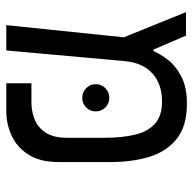

<svg xmlns="http://www.w3.org/2000/svg" viewBox="-22 -608 629 626"><g transform="rotate(90 293.0 -294.5)"><path d="M61.5 0 101.1 -383.3 19 -585.9H95.7L141.1 -480H146Q156.2 -503.9 176.3 -529.1Q196.3 -554.2 230.7 -571.5Q265.1 -588.9 317.4 -588.9Q391.1 -588.9 432.6 -555.4Q474.1 -522 491 -465.8Q507.8 -409.7 507.8 -341.8V-169.9Q507.8 -110.4 483.9 -72.8Q460 -35.2 422.1 -17.6Q384.3 0 341.3 0H251V-82H314.5Q341.8 -82 368.2 -92.3Q394.5 -102.5 411.6 -127.9Q428.7 -153.3 428.7 -198.2V-321.8Q428.7 -377.4 418.7 -419.4Q408.7 -461.4 383.1 -484.6Q357.4 -507.8 310.5 -507.8Q254.4 -507.8 219.2 -476.6Q184.1 -445.3 178.7 -385.7L144 0ZM298.3 -247.6Q280.3 -247.6 267.1 -260.5Q253.9 -273.4 253.9 -291.5Q253.9 -310.1 267.1 -323Q280.3 -335.9 298.3 -335.9Q316.9 -335.9 329.8 -323Q342.8 -310.1 342.8 -291.5Q342.8 -273.4 329.8 -260.5Q316.9 -247.6 298.3 -247.6Z"/></g></svg>

Font: Cascadia Mono SemiLight
Style: Regular
Weight: 350
Monospace: yes
Designer: Aaron Bell
Foundry: Saja Typeworks
Version: Version 2404.023; ttfautohint (v1.8.4)